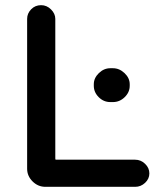

<svg xmlns="http://www.w3.org/2000/svg" viewBox="-20 -715 603 743"><path d="M85 -62V-642Q85 -663 100.5 -679Q116 -695 139 -695Q161 -695 177.5 -678.5Q194 -662 194 -642V-102Q194 -99 194.5 -98Q195 -97 196 -97H503Q525 -97 541.5 -81Q558 -65 558 -44Q558 -23 541.5 -7.5Q525 8 503 8H156Q127 8 106 -13Q85 -34 85 -62ZM343 -389Q343 -413 362.5 -432Q382 -451 407 -451H417Q442 -451 462 -432Q482 -413 482 -389V-383Q482 -358 462.5 -339Q443 -320 417 -320H407Q381 -320 362 -339Q343 -358 343 -383Z"/></svg>

Font: 寒蝉全圆体 Bold
Style: Regular
Weight: 700
Designer: Warren2060
      Designed by Motoya company      

      [Varela Round]
      Joe Prince(Latin component); Avraham Cornf
Foundry: ChillType
Version: Version 3.200